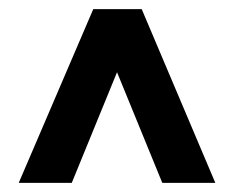

<svg xmlns="http://www.w3.org/2000/svg" viewBox="-20 -550 515 420"><path d="M335 -150H451L290 -530H184L21 -150H137L236 -392Z"/></svg>

Font: Bisquit Text
Style: Bold
Weight: 800
Version: Version 1.004;Glyphs 3.2.3 (3260)